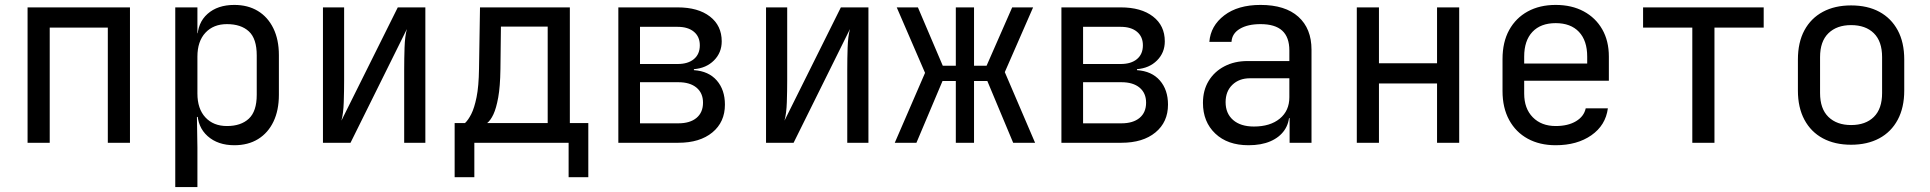

<svg xmlns="http://www.w3.org/2000/svg" viewBox="-20 -580 7840 780"><path d="M92 0V-550H508V0H418V-468H182V0Z M692 180V-550H782V-445H800L782 -424Q782 -487 823 -523.5Q864 -560 932 -560Q987 -560 1027.5 -535.5Q1068 -511 1090.5 -465Q1113 -419 1113 -356V-195Q1113 -132 1091 -86Q1069 -40 1028.5 -15Q988 10 932 10Q865 10 823.5 -27Q782 -64 782 -126L800 -105H780L782 20V180ZM902 -68Q959 -68 991 -98Q1023 -128 1023 -195V-355Q1023 -423 991 -452.5Q959 -482 902 -482Q847 -482 814.5 -447Q782 -412 782 -350V-200Q782 -138 814.5 -103Q847 -68 902 -68Z M1292 0V-550H1378V-254Q1378 -211 1376.5 -165Q1375 -119 1367 -90L1596 -550H1708V0H1622V-297Q1622 -341 1623.5 -387Q1625 -433 1633 -462L1404 0Z M1827 140V-80H1869Q1882 -92 1894.5 -116.5Q1907 -141 1916 -185Q1925 -229 1926 -301L1930 -550H2295V-80H2370V140H2290V0H1907V140ZM1959 -80H2205V-472H2015L2013 -299Q2012 -228 2004 -184Q1996 -140 1984.5 -115.5Q1973 -91 1959 -80Z M2492 0V-550H2733Q2816 -550 2864 -513Q2912 -476 2912 -412Q2912 -366 2880.5 -334.5Q2849 -303 2799 -299V-295Q2859 -291 2892 -253Q2925 -215 2925 -155Q2925 -84 2874 -42Q2823 0 2736 0ZM2580 -79H2736Q2783 -79 2809.5 -101Q2836 -123 2836 -163Q2836 -202 2809.5 -224Q2783 -246 2736 -246H2580ZM2580 -320H2733Q2775 -320 2799 -340Q2823 -360 2823 -396Q2823 -431 2799 -451Q2775 -471 2733 -471H2580Z M3092 0V-550H3178V-254Q3178 -211 3176.5 -165Q3175 -119 3167 -90L3396 -550H3508V0H3422V-297Q3422 -341 3423.5 -387Q3425 -433 3433 -462L3204 0Z M3615 0 3738 -284 3623 -550H3709L3810 -313H3863V-550H3937V-313H3988L4092 -550H4177L4062 -287L4185 0H4096L3991 -251H3937V0H3863V-251H3809L3703 0Z M4292 0V-550H4533Q4616 -550 4664 -513Q4712 -476 4712 -412Q4712 -366 4680.5 -334.5Q4649 -303 4599 -299V-295Q4659 -291 4692 -253Q4725 -215 4725 -155Q4725 -84 4674 -42Q4623 0 4536 0ZM4380 -79H4536Q4583 -79 4609.5 -101Q4636 -123 4636 -163Q4636 -202 4609.5 -224Q4583 -246 4536 -246H4380ZM4380 -320H4533Q4575 -320 4599 -340Q4623 -360 4623 -396Q4623 -431 4599 -451Q4575 -471 4533 -471H4380Z M5052 10Q4967 10 4917 -37.5Q4867 -85 4867 -162Q4867 -213 4890 -251Q4913 -289 4954 -310.5Q4995 -332 5048 -332H5218V-375Q5218 -429 5189 -455.5Q5160 -482 5101 -482Q5049 -482 5017 -463Q4985 -444 4983 -410H4893Q4898 -475 4953.5 -517.5Q5009 -560 5101 -560Q5201 -560 5254.5 -512Q5308 -464 5308 -378V0H5219V-100H5204L5218 -120Q5218 -80 5198 -51Q5178 -22 5141 -6Q5104 10 5052 10ZM5074 -66Q5140 -66 5179 -98Q5218 -130 5218 -185V-262H5058Q5014 -262 4986.5 -235.5Q4959 -209 4959 -165Q4959 -119 4989.5 -92.5Q5020 -66 5074 -66Z M5492 0V-550H5582V-323H5818V-550H5908V0H5818V-241H5582V0Z M6300 10Q6235 10 6186.5 -16.5Q6138 -43 6111 -92.5Q6084 -142 6084 -210V-340Q6084 -409 6111 -458Q6138 -507 6186.5 -533.5Q6235 -560 6300 -560Q6365 -560 6413.5 -534Q6462 -508 6489 -461Q6516 -414 6516 -350V-252H6172V-200Q6172 -139 6207 -103.5Q6242 -68 6300 -68Q6350 -68 6382.5 -87.5Q6415 -107 6422 -140H6512Q6503 -71 6445 -30.5Q6387 10 6300 10ZM6428 -313V-350Q6428 -415 6394.5 -450.5Q6361 -486 6300 -486Q6239 -486 6205.5 -450.5Q6172 -415 6172 -350V-322H6435Z M6855 0V-468H6655V-550H7145V-468H6945V0Z M7500 8Q7434 8 7385.5 -18Q7337 -44 7310.5 -93.5Q7284 -143 7284 -212V-338Q7284 -408 7310.5 -457Q7337 -506 7385.5 -532Q7434 -558 7500 -558Q7567 -558 7615 -532Q7663 -506 7689.5 -457Q7716 -408 7716 -338V-212Q7716 -143 7689.5 -93.5Q7663 -44 7614.5 -18Q7566 8 7500 8ZM7500 -72Q7559 -72 7592.5 -105Q7626 -138 7626 -202V-348Q7626 -412 7592.5 -445Q7559 -478 7500 -478Q7442 -478 7408 -445Q7374 -412 7374 -348V-202Q7374 -138 7408 -105Q7442 -72 7500 -72Z"/></svg>

Font: JetBrains Mono
Style: Regular
Weight: 400
Monospace: yes
Designer: Philipp Nurullin, Konstantin Bulenkov
Foundry: JetBrains
Version: Version 2.305